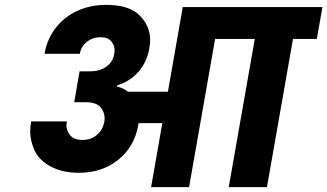

<svg xmlns="http://www.w3.org/2000/svg" viewBox="-20 -769 1345 789"><path d="M1282 -609H1184L1077 0H920L1027 -609H864L757 0H601L647 -263H549L548 -254Q532 -165 465.5 -112Q399 -59 305 -59Q235 -59 187 -85.5Q139 -112 121.5 -152Q104 -192 104 -229Q104 -249 108 -270H255Q253 -262 253 -254Q253 -232 268.5 -213Q284 -194 319 -194Q354 -194 378.5 -215Q403 -236 409 -270Q410 -277 410 -283Q410 -308 393 -328.5Q376 -349 330 -349H285L307 -476H352Q391 -476 417.5 -495.5Q444 -515 449 -546Q451 -555 451 -562Q451 -583 437 -599.5Q423 -616 393 -616Q361 -616 337 -597Q313 -578 308 -548H163Q173 -607 208 -653Q243 -699 297 -724Q351 -749 416 -749Q511 -749 554 -705.5Q597 -662 597 -604Q597 -587 593 -567Q583 -513 549 -474Q515 -435 461 -418L460 -414Q489 -406 506 -392H670L731 -740H1305Z"/></svg>

Font: Fz Poppins
Style: Bold Italic
Weight: 700
Italic angle: -10°
Designer: Ninad Kale (Devanagari), Jonny Pinhorn (Latin)
Foundry: Indian Type Foundry
Version: Vit hóa bi Vntype.Com & FontZin.Com